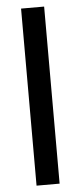

<svg xmlns="http://www.w3.org/2000/svg" viewBox="-54 -884 346 821"><g transform="rotate(-5 118.5 -473.0)"><path d="M168 -93V-853H69V-93Z"/></g></svg>

Font: Noto Sans Kannada UI Condensed Medium
Style: Regular
Weight: 500
Width: 3
Designer: Jelle Bosma - Monotype Design Team
Foundry: Monotype Imaging Inc.
Version: Version 2.005